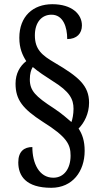

<svg xmlns="http://www.w3.org/2000/svg" viewBox="-20 -780 479 914"><path d="M224 114C325 114 383 36 383 -62C383 -109 372 -141 354 -168C381 -195 404 -239 404 -291C404 -372 355 -414 241 -481C179 -517 146 -545 146 -612C146 -673 178 -710 225 -710C281 -710 300 -651 300 -594C346 -594 370 -621 370 -659C370 -713 322 -760 229 -760C137 -760 72 -702 72 -600C72 -550 87 -517 105 -489C75 -466 54 -430 54 -382C54 -305 88 -262 184 -200C299 -128 316 -92 316 -39C316 21 286 66 234 66C166 66 134 -3 134 -80C96 -80 67 -60 67 -7C67 57 103 114 224 114ZM320 -199C304 -212 278 -237 237 -264C149 -321 122 -348 122 -402C122 -429 128 -449 136 -461C163 -438 195 -417 231 -394C312 -344 330 -308 330 -262C330 -237 325 -212 320 -199Z"/></svg>

Font: Noto Serif Sinhala ExtraCondensed SemiBold
Style: Regular
Weight: 600
Width: 2
Designer: Jelle Bosma - Monotype Design Team
Foundry: Monotype Imaging Inc.
Version: Version 2.007